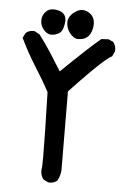

<svg xmlns="http://www.w3.org/2000/svg" viewBox="-58 -882 616 934"><g transform="rotate(5 250.0 -415.0)"><path d="M175.3 -43Q175.3 -48.3 175.8 -50.3Q178.2 -60.1 178.2 -114.3Q178.2 -207.5 171.9 -426.8Q139.2 -488.3 100.6 -548.3Q61.5 -610.4 28.3 -679.7L40.5 -704.1L42 -705.1Q55.7 -717.3 76.2 -717.3Q79.1 -717.3 84.5 -716.8L108.9 -703.1Q141.1 -660.6 165.8 -622.3Q190.4 -584 222.2 -532.7Q358.4 -665 410.2 -707L445.8 -709L469.2 -697.8L470.2 -696.3Q481.9 -680.7 481.9 -660.2Q481.9 -657.2 481.4 -652.3L469.7 -627.9L467.3 -626.5Q457.5 -622.6 433.6 -602.1Q385.3 -561 270.5 -439.5L272.5 -54.2Q270.5 -26.9 257.3 -2.9L255.9 -1.5Q241.2 10.3 220.7 10.3Q217.8 10.3 212.9 9.8L190.4 -1.5L189 -2.9Q175.3 -20.5 175.3 -43ZM238.3 -774.4Q238.3 -804.7 272.5 -828.1Q289.6 -839.8 307.4 -839.8Q325.2 -839.8 342.3 -827.6Q367.2 -810.1 367.2 -776.9Q367.2 -764.2 364 -751.2Q360.8 -738.3 356.2 -729.5Q351.6 -720.7 345.2 -714.4Q328.1 -697.3 299.3 -697.3Q295.4 -697.3 293 -697.3Q273.9 -699.7 256.1 -722.4Q238.3 -745.1 238.3 -774.4ZM130.4 -816.9Q143.6 -830.6 166.5 -830.6Q176.8 -830.6 189.9 -827.6Q206.1 -823.7 215.8 -814Q228 -801.8 228 -781.2Q228 -777.3 227.5 -772.9Q225.6 -755.4 221.2 -742.7Q215.8 -726.6 205.1 -719.2Q188 -707 162.1 -707H161.6Q142.6 -709.5 127 -728.5Q111.3 -747.1 111.3 -772.7Q111.3 -798.3 130.4 -816.9Z"/></g></svg>

Font: Bakudai
Style: Bold
Weight: 700
Version: Version 1.48